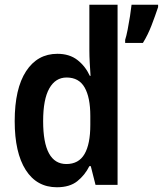

<svg xmlns="http://www.w3.org/2000/svg" viewBox="-20 -780 687 810"><path d="M220 10Q135 10 88.5 -63Q42 -136 42 -269Q42 -406 90 -479.5Q138 -553 222 -553Q273 -553 306.5 -527Q340 -501 359 -460H362Q360 -488 358.5 -516Q357 -544 357 -567V-760H476V0H383L363 -79H357Q338 -41 306 -15.5Q274 10 220 10ZM260 -88Q312 -88 336.5 -130Q361 -172 361 -253V-291Q361 -369 337 -411Q313 -453 261 -453Q214 -453 188 -407Q162 -361 162 -269Q162 -88 260 -88ZM647 -750Q635 -714 619.5 -673.5Q604 -633 583 -599H508V-612Q513 -627 518.5 -655Q524 -683 528.5 -712Q533 -741 535 -760H647Z"/></svg>

Font: Noto Sans Hebrew Condensed SemiBold
Style: Regular
Weight: 600
Width: 3
Designer: Ben Nathan
Foundry: Google LLC
Version: Version 3.001; ttfautohint (v1.8.4.7-5d5b)